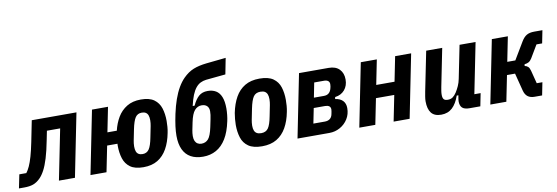

<svg xmlns="http://www.w3.org/2000/svg" viewBox="-94 -1155 4552 1570"><g transform="rotate(-10 2182.0 -370.0)"><path d="M-38 6 -15 -107H43Q58 -126 72 -156.5Q86 -187 99.5 -234Q113 -281 127 -350L162 -525H533L428 0H295L379 -419H269L254 -344Q237 -256 219 -197.5Q201 -139 181.5 -102.5Q162 -66 140 -44Q112 -16 81.5 -5Q51 6 6 6Z M996 12Q925 12 886.5 -16Q848 -44 833 -91.5Q818 -139 818 -197Q818 -220 819.5 -236Q821 -252 823 -270L861 -214H733L690 0H557L662 -525H795L754 -320H832Q846 -380 875 -429Q904 -478 952 -507.5Q1000 -537 1069 -537Q1140 -537 1178.5 -509Q1217 -481 1232 -434Q1247 -387 1247 -328Q1247 -306 1245 -279.5Q1243 -253 1238 -230Q1224 -156 1193.5 -101.5Q1163 -47 1114.5 -17.5Q1066 12 996 12ZM1007 -95Q1042 -95 1061 -122.5Q1080 -150 1093 -219L1111 -309Q1113 -320 1114.5 -332Q1116 -344 1116 -357Q1116 -382 1110 -398Q1104 -414 1091 -422Q1078 -430 1058 -430Q1023 -430 1004.5 -402.5Q986 -375 972 -306L954 -216Q952 -205 950.5 -193Q949 -181 949 -168Q949 -143 955 -127Q961 -111 974 -103Q987 -95 1007 -95Z M1491 12Q1431 12 1389.5 -11Q1348 -34 1326.5 -80Q1305 -126 1305 -194Q1305 -230 1310.5 -272.5Q1316 -315 1328 -372Q1342 -437 1360.5 -489.5Q1379 -542 1402.5 -582.5Q1426 -623 1454 -651Q1495 -692 1540 -710Q1585 -728 1649 -735L1812 -752L1786 -619L1623 -603Q1598 -600 1576.5 -589.5Q1555 -579 1537 -557Q1519 -535 1504.5 -499.5Q1490 -464 1478 -411H1494Q1517 -461 1545.5 -486Q1574 -511 1619 -511Q1659 -511 1687.5 -494Q1716 -477 1731 -440Q1746 -403 1746 -344Q1746 -319 1743 -290.5Q1740 -262 1735 -240Q1717 -153 1683 -97.5Q1649 -42 1600.5 -15Q1552 12 1491 12ZM1496 -95Q1531 -95 1553 -120Q1575 -145 1590 -217L1603 -280Q1607 -299 1609 -314Q1611 -329 1611 -344Q1611 -373 1595 -388.5Q1579 -404 1550 -404Q1516 -404 1492 -376.5Q1468 -349 1454 -280L1441 -216Q1439 -205 1437.5 -193Q1436 -181 1436 -168Q1436 -143 1443.5 -127Q1451 -111 1465 -103Q1479 -95 1496 -95Z M1981 12Q1908 12 1868 -16Q1828 -44 1813 -91.5Q1798 -139 1798 -197Q1798 -220 1800.5 -246Q1803 -272 1807 -295Q1822 -370 1852.5 -424Q1883 -478 1932.5 -507.5Q1982 -537 2054 -537Q2128 -537 2167.5 -509Q2207 -481 2222 -434Q2237 -387 2237 -328Q2237 -306 2235 -279.5Q2233 -253 2228 -230Q2214 -156 2183 -101.5Q2152 -47 2102.5 -17.5Q2053 12 1981 12ZM1992 -95Q2031 -95 2050.5 -122.5Q2070 -150 2083 -219L2101 -309Q2103 -320 2104.5 -332Q2106 -344 2106 -357Q2106 -382 2099.5 -398Q2093 -414 2079.5 -422Q2066 -430 2043 -430Q2004 -430 1985 -402.5Q1966 -375 1952 -306L1934 -216Q1932 -205 1930.5 -193Q1929 -181 1929 -168Q1929 -143 1935.5 -127Q1942 -111 1956 -103Q1970 -95 1992 -95Z M2276 0 2381 -525H2627Q2685 -525 2716 -493Q2747 -461 2747 -408Q2747 -356 2717.5 -321.5Q2688 -287 2638 -281L2635 -265Q2677 -259 2698.5 -236Q2720 -213 2720 -175Q2720 -125 2695.5 -85.5Q2671 -46 2630 -23Q2589 0 2541 0ZM2425 -98H2520Q2546 -98 2562.5 -110.5Q2579 -123 2584 -149Q2586 -160 2588 -169.5Q2590 -179 2590 -186Q2590 -206 2577.5 -214.5Q2565 -223 2544 -223H2450ZM2466 -306H2549Q2575 -306 2590.5 -319.5Q2606 -333 2612 -358Q2614 -365 2615.5 -373.5Q2617 -382 2617 -392Q2617 -410 2605 -419Q2593 -428 2573 -428H2490Z M2789 0 2894 -525H3027L2986 -320H3138L3179 -525H3312L3207 0H3074L3117 -214H2965L2922 0Z M3437 -525H3570L3507 -211Q3504 -195 3501.5 -179Q3499 -163 3499 -148Q3499 -122 3508.5 -110.5Q3518 -99 3542 -99Q3567 -99 3583.5 -111Q3600 -123 3615 -146Q3629 -168 3641 -194.5Q3653 -221 3659 -252L3714 -525H3847L3763 -106H3815L3794 0H3704Q3663 0 3644.5 -17Q3626 -34 3626 -72Q3626 -79 3627.5 -87Q3629 -95 3630 -103L3633 -120H3619Q3597 -56 3560.5 -22Q3524 12 3468 12Q3412 12 3386 -21Q3360 -54 3360 -118Q3360 -135 3364 -159Q3368 -183 3371 -198Z M3877 0 3982 -525H4115L4074 -320H4141L4227 -464Q4247 -497 4271 -511Q4295 -525 4334 -525H4402L4381 -419H4334L4271 -313Q4259 -294 4245 -286Q4231 -278 4210 -276L4208 -262Q4225 -259 4236 -248.5Q4247 -238 4253 -215L4281 -106H4328L4307 0H4244Q4210 0 4188.5 -16Q4167 -32 4158 -66L4120 -214H4053L4010 0Z"/></g></svg>

Font: IBM Plex Sans Condensed
Style: Bold Italic
Weight: 700
Width: 3
Italic angle: -11.31°
Designer: Mike Abbink, Paul van der Laan, Pieter van Rosmalen
Foundry: Bold Monday
Version: Version 3.201